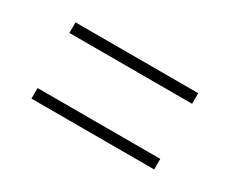

<svg xmlns="http://www.w3.org/2000/svg" viewBox="-52 -571 621 519"><g transform="rotate(30 258.0 -312.0)"><path d="M67 -193V-226H450V-193ZM67 -398V-431H450V-398Z"/></g></svg>

Font: Anek Tamil ExtraLight
Style: Regular
Weight: 250
Version: Version 1.003